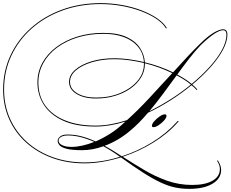

<svg xmlns="http://www.w3.org/2000/svg" viewBox="-61 -903 1472 1226"><path d="M1073 -130H1081L1074 -122Q1011 -50 918.5 7Q826 64 723 98Q790 141 860 182.5Q930 224 1006 251Q1082 278 1166 278Q1249 278 1296 251Q1343 224 1343 176Q1343 151 1325 124L1330 121Q1351 154 1351 182Q1351 237 1296 270Q1241 303 1147 303Q1100 303 1057 294Q1014 285 965.5 262.5Q917 240 855.5 201Q794 162 711 102Q653 120 594 130Q535 140 479 140Q366 140 271 105Q176 70 106 7Q36 -56 -2.5 -142.5Q-41 -229 -41 -331Q-41 -449 6 -549.5Q53 -650 137.5 -725Q222 -800 335.5 -841.5Q449 -883 582 -883Q651 -883 718 -871Q785 -859 842.5 -837Q900 -815 942.5 -786Q985 -757 1004 -724L999 -721Q980 -754 938.5 -782Q897 -810 840 -831.5Q783 -853 716.5 -865Q650 -877 582 -877Q450 -877 337.5 -836Q225 -795 141.5 -721Q58 -647 11.5 -547.5Q-35 -448 -35 -331Q-35 -230 3 -145Q41 -60 110 2.5Q179 65 273 99.5Q367 134 479 134Q535 134 592 125Q649 116 705 98L702 96Q651 59 599 31Q566 43 532 49.5Q498 56 464 56Q396 56 362.5 46.5Q329 37 318 23Q307 9 307 -4Q307 -18 322.5 -31Q338 -44 370 -44Q417 -44 461.5 -32Q506 -20 550 0Q596 -20 642 -49Q688 -78 730 -118Q735 -122 740 -127Q690 -111 642 -103Q594 -95 549 -95Q423 -95 341 -133Q259 -171 218.5 -234.5Q178 -298 178 -376Q178 -444 209.5 -501.5Q241 -559 298 -602Q355 -645 431.5 -669Q508 -693 598 -693Q691 -693 748.5 -666Q806 -639 833.5 -596Q861 -553 864 -505Q960 -482 1044 -441Q1090 -492 1133.5 -538.5Q1177 -585 1215 -622Q1268 -674 1305 -695Q1342 -716 1363 -716Q1391 -716 1391 -682Q1391 -638 1362.5 -584.5Q1334 -531 1283.5 -474.5Q1233 -418 1167 -363Q1185 -348 1199 -332L1195 -328Q1181 -344 1162 -359Q1101 -309 1030 -263.5Q959 -218 884 -183Q857 -151 828.5 -122Q800 -93 770 -68Q694 -4 607 28Q635 43 662.5 60Q690 77 717 95Q819 62 910 6Q1001 -50 1066 -122ZM1222 -616Q1185 -578 1147.5 -529.5Q1110 -481 1071 -427Q1124 -399 1163 -367Q1228 -421 1278.5 -477Q1329 -533 1357 -585.5Q1385 -638 1385 -682Q1385 -710 1363 -710Q1343 -710 1308.5 -688Q1274 -666 1222 -616ZM184 -376Q184 -291 228 -229.5Q272 -168 354 -134.5Q436 -101 549 -101Q597 -101 647.5 -110Q698 -119 750 -136Q818 -197 892.5 -277Q967 -357 1039 -436Q957 -476 864 -499Q864 -497 864 -494Q864 -448 839.5 -408Q815 -368 772.5 -338Q730 -308 673.5 -291Q617 -274 553 -274Q476 -274 428 -303Q380 -332 380 -380Q380 -423 418.5 -457Q457 -491 522.5 -511Q588 -531 670 -531Q715 -531 762.5 -524.5Q810 -518 858 -507Q852 -590 783 -638.5Q714 -687 598 -687Q509 -687 433.5 -663.5Q358 -640 302 -598Q246 -556 215 -499Q184 -442 184 -376ZM386 -380Q386 -335 432 -307.5Q478 -280 553 -280Q638 -280 707 -309Q776 -338 817 -386.5Q858 -435 858 -494Q858 -498 858 -501Q810 -512 762.5 -518.5Q715 -525 670 -525Q590 -525 525.5 -505.5Q461 -486 423.5 -453.5Q386 -421 386 -380ZM1067 -422Q1026 -366 982.5 -307Q939 -248 893 -193Q964 -228 1032 -271.5Q1100 -315 1158 -363Q1120 -394 1067 -422ZM396 35Q427 35 464 27Q501 19 541 3Q445 -39 371 -38Q346 -38 329.5 -29Q313 -20 313 -6Q313 13 336 24Q359 35 396 35ZM919 -91Q909 -91 909 -100Q909 -112 924 -129Q939 -146 958.5 -159.5Q978 -173 991 -173Q1002 -173 1002 -163Q1002 -151 987 -134Q972 -117 952.5 -104Q933 -91 919 -91Z"/></svg>

Font: Ballet 72pt
Style: Regular
Weight: 400
Designer: Maximiliano R. Sproviero
Foundry: Omnibus-Type
Version: Version 1.100; ttfautohint (v1.8.3)